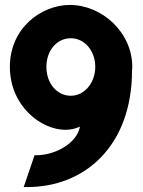

<svg xmlns="http://www.w3.org/2000/svg" viewBox="-20 -743 580 778"><path d="M515 -458C515 -462 516 -466 516 -472C516 -612 393 -723 263 -723C149 -723 20 -631 20 -472C20 -314 146 -217 245 -217C269 -217 289 -223 304 -230C292 -163 205 -114 127 -114H120L76 15H90C327 15 515 -155 515 -458ZM366 -472C366 -406 321 -355 267 -355C211 -355 168 -405 168 -472C168 -538 210 -588 267 -588C323 -588 366 -537 366 -472Z"/></svg>

Font: Bluebird
Style: SfBdNrw
Weight: 700
Designer: Jasper
Foundry: Cannot Into Space Fonts
Version: Version 0.98